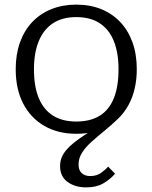

<svg xmlns="http://www.w3.org/2000/svg" viewBox="-20 -567 660 831"><path d="M127 -267Q127 -192 148 -142Q169 -92 209.5 -66.5Q250 -41 310 -41Q371 -41 411.5 -66Q452 -91 472.5 -141.5Q493 -192 493 -267Q493 -339 472.5 -389.5Q452 -440 411.5 -466.5Q371 -493 310 -493Q250 -493 209.5 -466.5Q169 -440 148 -389.5Q127 -339 127 -267ZM424 -32 418 -7Q402 -1 384.5 3.5Q367 8 348.5 10Q330 12 310 12Q231 12 172 -22Q113 -56 80.5 -118.5Q48 -181 48 -267Q48 -332 66.5 -383.5Q85 -435 119.5 -471.5Q154 -508 202.5 -527.5Q251 -547 310 -547Q370 -547 418 -527.5Q466 -508 500.5 -471.5Q535 -435 553.5 -383.5Q572 -332 572 -267Q572 -223 563 -184Q554 -145 536.5 -113Q519 -81 493 -55Q464 -27 434 -2.5Q404 22 378 45Q352 68 336 92.5Q320 117 320 145Q320 170 334 182.5Q348 195 370 195Q398 195 417 181.5Q436 168 448 154L478 185Q456 210 426.5 227Q397 244 353 244Q305 244 272.5 220.5Q240 197 240 152Q240 127 250.5 106.5Q261 86 283 65.5Q305 45 340 21.5Q375 -2 424 -32Z"/></svg>

Font: Roboto Serif Light
Style: Regular
Weight: 300
Designer: Greg Gazdowicz
Foundry: Commercial Type
Version: Version 1.008